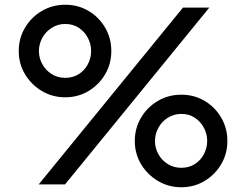

<svg xmlns="http://www.w3.org/2000/svg" viewBox="-20 -777 1038 809"><path d="M255 -367Q309 -367 353 -393.5Q397 -420 423 -464Q449 -508 449 -562Q449 -616 423 -660.5Q397 -705 353 -731Q309 -757 255 -757Q201 -757 156.5 -731Q112 -705 85.5 -660.5Q59 -616 59 -562Q59 -508 85.5 -464Q112 -420 156.5 -393.5Q201 -367 255 -367ZM143 0H254L862 -745H751ZM255 -449Q223 -449 197.5 -465Q172 -481 158 -507Q144 -533 144 -562Q144 -591 158 -617Q172 -643 197.5 -659.5Q223 -676 255 -676Q288 -676 312.5 -659.5Q337 -643 350.5 -617Q364 -591 364 -562Q364 -533 350.5 -507Q337 -481 312.5 -465Q288 -449 255 -449ZM744 12Q798 12 842 -14.5Q886 -41 912 -85Q938 -129 938 -183Q938 -237 912 -281.5Q886 -326 842 -352Q798 -378 744 -378Q690 -378 645.5 -352Q601 -326 574.5 -281.5Q548 -237 548 -183Q548 -129 574.5 -85Q601 -41 645.5 -14.5Q690 12 744 12ZM744 -70Q712 -70 686.5 -86Q661 -102 647 -128Q633 -154 633 -183Q633 -212 647 -238Q661 -264 686.5 -280.5Q712 -297 744 -297Q777 -297 801.5 -280.5Q826 -264 839.5 -238Q853 -212 853 -183Q853 -154 839.5 -128Q826 -102 801.5 -86Q777 -70 744 -70Z"/></svg>

Font: Plus Jakarta Sans Medium
Style: Regular
Weight: 500
Designer: Gumpita Rahayu
Foundry: Tokotype
Version: Version 2.004; ttfautohint (v1.8.3)